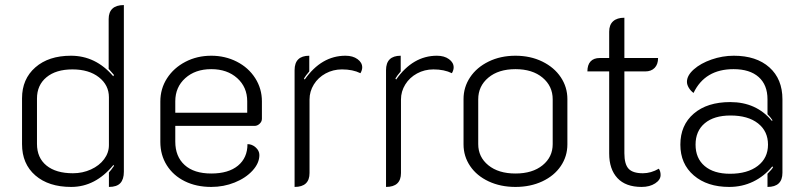

<svg xmlns="http://www.w3.org/2000/svg" viewBox="-20 -729 3180 758"><path d="M67 -160V-341Q67 -417 119.5 -463Q172 -509 260 -509Q358 -509 427 -428L430 -433Q428 -436 409 -457V-654Q409 -681 424 -695Q439 -709 469 -709V-51Q469 -21 455 -6Q441 9 410 9V-48Q419 -58 430 -74L428 -78Q357 9 261 9Q172 9 119.5 -36.5Q67 -82 67 -160ZM410 -156V-345Q410 -393 370.5 -424Q331 -455 266 -455Q201 -455 163.5 -424Q126 -393 126 -340V-161Q126 -106 163.5 -75.5Q201 -45 268 -45Q306 -45 339 -60Q372 -75 391 -100.5Q410 -126 410 -156Z M613 -169V-328Q613 -379 639.5 -420Q666 -461 712 -485Q758 -509 814 -509Q869 -509 915 -485.5Q961 -462 987.5 -420.5Q1014 -379 1014 -329V-260Q1014 -249 1005 -240.5Q996 -232 985 -232H672V-170Q672 -111 709 -77.5Q746 -44 814 -44Q882 -44 919.5 -75Q957 -106 957 -160Q975 -160 989.5 -147Q1004 -134 1004 -117Q1004 -85 977 -55.5Q950 -26 906.5 -8.5Q863 9 814 9Q755 9 709.5 -13.5Q664 -36 638.5 -76.5Q613 -117 613 -169ZM956 -284V-329Q956 -385 916.5 -420.5Q877 -456 814 -456Q751 -456 711.5 -420.5Q672 -385 672 -329V-284Z M1202 -336V-46Q1202 9 1143 9V-452Q1143 -509 1201 -509V-447Q1187 -431 1180 -419L1183 -415Q1249 -509 1344 -509Q1373 -509 1391.5 -495.5Q1410 -482 1410 -463Q1410 -452 1403 -440Q1373 -455 1330 -455Q1295 -455 1265.5 -439Q1236 -423 1219 -395.5Q1202 -368 1202 -336Z M1563 -336V-46Q1563 9 1504 9V-452Q1504 -509 1562 -509V-447Q1548 -431 1541 -419L1544 -415Q1610 -509 1705 -509Q1734 -509 1752.5 -495.5Q1771 -482 1771 -463Q1771 -452 1764 -440Q1734 -455 1691 -455Q1656 -455 1626.5 -439Q1597 -423 1580 -395.5Q1563 -368 1563 -336Z M1810 -159V-338Q1810 -385 1836 -424Q1862 -463 1909 -486Q1956 -509 2015 -509Q2074 -509 2121 -486Q2168 -463 2194 -424Q2220 -385 2220 -338V-159Q2220 -112 2194 -73.5Q2168 -35 2121 -13Q2074 9 2015 9Q1956 9 1909 -13Q1862 -35 1836 -73.5Q1810 -112 1810 -159ZM2162 -160V-337Q2162 -389 2122 -422.5Q2082 -456 2015 -456Q1948 -456 1908 -422.5Q1868 -389 1868 -337V-160Q1868 -109 1908 -76.5Q1948 -44 2015 -44Q2082 -44 2122 -76.5Q2162 -109 2162 -160Z M2385 -123V-447H2299Q2299 -473 2311.5 -486.5Q2324 -500 2348 -500H2385V-604Q2385 -631 2400.5 -645Q2416 -659 2445 -659V-500H2578Q2578 -475 2564.5 -461Q2551 -447 2527 -447H2445V-124Q2445 -81 2461.5 -63Q2478 -45 2518 -45Q2550 -45 2581 -63Q2588 -53 2588 -38Q2588 -19 2566.5 -5Q2545 9 2513 9Q2450 9 2417.5 -26Q2385 -61 2385 -123Z M2666 -158Q2666 -235 2719 -280.5Q2772 -326 2863 -326Q2966 -326 3027 -252L3030 -254Q3022 -266 3010 -278V-337Q3010 -394 2975 -425Q2940 -456 2876 -456Q2763 -456 2718 -362Q2706 -371 2699 -383Q2692 -395 2692 -406Q2692 -431 2719 -455Q2746 -479 2789 -494Q2832 -509 2877 -509Q2966 -509 3017.5 -463Q3069 -417 3069 -337V-47Q3069 9 3010 9V-43Q3028 -61 3032 -69L3029 -72Q2997 -33 2953.5 -12Q2910 9 2859 9Q2772 9 2719 -36.5Q2666 -82 2666 -158ZM3012 -158Q3012 -211 2972.5 -242Q2933 -273 2864 -273Q2799 -273 2762.5 -242.5Q2726 -212 2726 -158Q2726 -104 2762 -73.5Q2798 -43 2862 -43Q2931 -43 2971.5 -74Q3012 -105 3012 -158Z"/></svg>

Font: K2D ExtraLight
Style: Regular
Weight: 275
Designer: Katatrad Aksorn Co.,Ltd.
Foundry: Cadson Demak Co.,Ltd.
Version: Version 1.000; ttfautohint (v1.6)